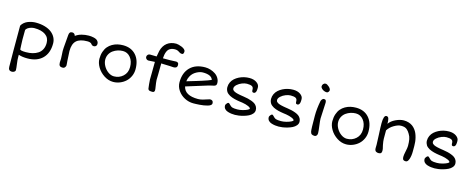

<svg xmlns="http://www.w3.org/2000/svg" viewBox="-39 -1641 6849 2774"><g transform="rotate(15 3385.0 -254.5)"><path d="M95.7 -48.3V-424.3Q109.9 -451.7 135 -472.4Q160.2 -493.2 189.9 -504.4Q219.7 -515.6 248.8 -521Q277.8 -526.4 305.2 -526.4Q379.9 -526.4 440.7 -508.5Q501.5 -490.7 541 -459.7Q580.6 -428.7 601.8 -387.2Q623 -345.7 623 -297.9Q623 -153.8 542 -74.2Q460.9 5.4 317.9 5.4Q238.8 5.4 186 -13.7V24.4Q185.1 56.6 194.1 120.1Q203.1 183.6 203.1 210Q203.1 228 186.8 238.5Q170.4 249 150.9 249Q97.7 249 97.7 189Q97.7 175.3 97.2 131.6Q96.7 87.9 96.7 70.8ZM186 -98.1Q183.6 -76.2 274.9 -76.2Q328.1 -76.2 372.8 -87.4Q417.5 -98.6 453.6 -122.1Q489.7 -145.5 510.3 -186Q530.8 -226.6 530.8 -281.2Q530.8 -360.4 471.2 -402.1Q411.6 -443.8 305.7 -443.8Q284.2 -443.8 257.8 -436.8Q231.4 -429.7 208 -414.1Q184.6 -398.4 181.2 -378.4L180.2 -240.7Q180.2 -224.1 183.1 -159.7Z M787.1 -63Q787.1 -71.3 788.6 -89.4Q790 -107.4 790 -115.7Q790 -145.5 787.1 -177.7Q781.7 -231 786.1 -281.7L802.2 -474.6Q804.2 -500 814.9 -512.9Q825.7 -525.9 850.1 -525.9Q869.6 -525.9 881.3 -513.9Q893.1 -502 896.5 -485.8Q934.6 -514.6 986.6 -528.6Q1038.6 -542.5 1091.3 -542.5Q1110.8 -542.5 1128.4 -541Q1146 -539.6 1168.2 -534.2Q1190.4 -528.8 1206.1 -520.3Q1221.7 -511.7 1232.7 -495.6Q1243.7 -479.5 1243.7 -458Q1243.7 -438 1231.2 -425.5Q1218.8 -413.1 1198.2 -413.1Q1188.5 -413.1 1180.4 -416.7Q1172.4 -420.4 1168.2 -424.6Q1164.1 -428.7 1158.2 -436Q1151.9 -442.9 1147.7 -446.3Q1143.6 -449.7 1129.2 -453.9Q1114.7 -458 1093.3 -458Q981.9 -458 930.4 -410.2Q878.9 -362.3 878.9 -255.9Q878.9 -217.8 886.7 -108.4Q886.7 -105 889.2 -80.6Q891.6 -56.2 891.6 -43.9Q891.6 -30.8 879.4 -14.2Q867.2 2.4 844.2 2.4Q811.5 2.4 799.3 -12.7Q787.1 -27.8 787.1 -63Z M1325.7 -259.8Q1325.7 -318.4 1341.8 -365.7Q1357.9 -413.1 1384.8 -444.6Q1411.6 -476.1 1448.2 -497.1Q1484.9 -518.1 1524.7 -527.3Q1564.5 -536.6 1607.9 -536.6Q1729.5 -536.6 1799.6 -459.2Q1869.6 -381.8 1869.6 -248Q1869.6 -191.9 1847.2 -142.6Q1824.7 -93.3 1787.6 -59.6Q1750.5 -25.9 1702.1 -6.6Q1653.8 12.7 1602.5 12.7Q1531.2 12.7 1466.1 -29.5Q1400.9 -71.8 1363.3 -134.8Q1325.7 -197.8 1325.7 -259.8ZM1410.2 -272Q1410.2 -224.6 1436.3 -177Q1462.4 -129.4 1505.4 -98.6Q1548.3 -67.9 1592.8 -67.9Q1671.4 -67.9 1728.3 -119.6Q1785.2 -171.4 1785.2 -257.3Q1785.2 -344.7 1740.5 -400.1Q1695.8 -455.6 1626.5 -455.6Q1587.4 -455.6 1549.6 -443.4Q1511.7 -431.2 1480.2 -408.7Q1448.7 -386.2 1429.4 -350.6Q1410.2 -314.9 1410.2 -272Z M2118.7 -50.8Q2118.7 -52.2 2113.8 -92.3Q2108.9 -132.3 2108.9 -159.2Q2108.9 -168.5 2110.4 -262.9Q2111.8 -357.4 2111.8 -422.9H2107.4L2016.1 -417.5Q1997.6 -417.5 1984.4 -430.9Q1971.2 -444.3 1971.2 -460.4Q1971.2 -479.5 1984.1 -493.4Q1997.1 -507.3 2016.1 -507.3L2110.8 -505.4Q2111.8 -505.4 2113.3 -505.1Q2114.7 -504.9 2115.7 -504.9Q2127 -574.7 2131.8 -592.3Q2152.8 -672.9 2207.3 -715.1Q2261.7 -757.3 2343.8 -757.3Q2356.9 -757.3 2379.9 -751.5Q2402.8 -745.6 2427 -735.8Q2451.2 -726.1 2468.5 -710.7Q2485.8 -695.3 2485.8 -678.7Q2485.8 -635.7 2459.5 -635.7Q2443.4 -635.7 2429.9 -641.6Q2416.5 -647.5 2407.7 -654.8Q2398.9 -662.1 2382.6 -668Q2366.2 -673.8 2345.2 -673.8Q2313.5 -673.8 2290 -664.3Q2266.6 -654.8 2252.4 -639.9Q2238.3 -625 2229.2 -601.3Q2220.2 -577.6 2216.3 -555.4Q2212.4 -533.2 2210.4 -503.4H2310.5Q2342.8 -503.4 2368.2 -505.4H2369.1Q2384.8 -507.3 2406.7 -507.3Q2422.9 -507.3 2434.6 -498Q2446.3 -488.8 2446.3 -465.8Q2446.3 -449.7 2440.7 -439Q2435.1 -428.2 2424.8 -424.1Q2414.6 -419.9 2407 -418.7Q2399.4 -417.5 2389.2 -417.5Q2386.2 -417.5 2336.9 -420.9Q2287.6 -424.3 2228.5 -424.3Q2227.1 -424.3 2220.9 -424.8Q2214.8 -425.3 2206.5 -425.8Q2204.6 -360.8 2204.6 -260.7Q2204.6 -246.1 2203.6 -218.3Q2202.6 -190.4 2202.6 -177.2Q2202.6 -153.3 2219.7 -44.9Q2227.5 4.9 2186 4.9Q2146.5 4.9 2132.6 -6.8Q2118.7 -18.6 2118.7 -50.8Z M2531.2 -231.9Q2531.2 -372.6 2611.3 -454.1Q2691.4 -535.6 2837.4 -535.6Q2876.5 -535.6 2915.8 -523.4Q2955.1 -511.2 2988 -489.5Q3021 -467.8 3041.7 -433.1Q3062.5 -398.4 3062.5 -357.9Q3062.5 -337.4 3053.5 -327.1Q3044.4 -316.9 3026.9 -312.5Q3020.5 -310.5 2994.9 -305.4Q2969.2 -300.3 2951.7 -294.9L2625 -193.4Q2652.3 -65.9 2851.1 -65.9Q2883.8 -65.9 2921.6 -76.2Q2959.5 -86.4 2987.1 -96.7Q3014.6 -106.9 3022 -106.9Q3047.9 -106.9 3059.8 -95.2Q3071.8 -83.5 3071.8 -58.6Q3071.8 -43 3055.7 -30.8Q3039.6 -18.6 3012.5 -11.2Q2985.4 -3.9 2956.3 1Q2927.2 5.9 2893.8 8.1Q2860.4 10.3 2839.8 11Q2819.3 11.7 2801.8 11.7Q2733.9 11.7 2671.6 -20.3Q2609.4 -52.2 2570.3 -108.9Q2531.2 -165.5 2531.2 -231.9ZM2622.6 -270Q2625 -271 2683.8 -288.3Q2742.7 -305.7 2768.1 -313.5Q2793.5 -321.3 2841.6 -336.4Q2889.6 -351.6 2921.1 -363.3Q2952.6 -375 2973.1 -384.3Q2952.6 -455.1 2822.8 -455.1Q2804.7 -455.1 2782.5 -449.7Q2760.3 -444.3 2733.6 -430.7Q2707 -417 2684.8 -397Q2662.6 -377 2645 -343.8Q2627.4 -310.5 2622.6 -270Z M3253.4 -76.7Q3253.4 -93.8 3273.2 -114.7Q3293 -135.7 3308.6 -118.2Q3338.9 -84 3362.1 -75.9Q3385.3 -67.9 3438.5 -67.9Q3474.6 -67.9 3516.6 -78.6Q3558.6 -89.4 3585.2 -102.8Q3611.8 -116.2 3611.8 -124.5Q3611.8 -140.1 3575.2 -156.2Q3538.6 -172.4 3485.8 -181.2Q3460.9 -184.6 3444.6 -186.8Q3428.2 -189 3403.8 -193.6Q3379.4 -198.2 3362.5 -202.6Q3345.7 -207 3324.7 -214.4Q3303.7 -221.7 3289.6 -229.7Q3275.4 -237.8 3260.5 -249.3Q3245.6 -260.7 3237.1 -274.2Q3228.5 -287.6 3222.9 -304.9Q3217.3 -322.3 3217.3 -342.3Q3217.3 -380.9 3233.4 -414.8Q3249.5 -448.7 3276.9 -473.4Q3304.2 -498 3339.8 -516.1Q3375.5 -534.2 3414.8 -543.2Q3454.1 -552.2 3493.7 -552.2Q3560.1 -552.2 3602.3 -522.2Q3644.5 -492.2 3644.5 -451.7Q3644.5 -441.9 3644.5 -438.2Q3644.5 -434.6 3644 -424.1Q3643.6 -413.6 3642.6 -408.4Q3641.6 -403.3 3639.9 -394.5Q3638.2 -385.7 3635 -381.1Q3631.8 -376.5 3627.7 -371.1Q3623.5 -365.7 3617.4 -363.5Q3611.3 -361.3 3604 -361.3Q3595.2 -361.3 3589.4 -365Q3583.5 -368.7 3581.3 -375.7Q3579.1 -382.8 3578.6 -388.2Q3578.1 -393.6 3578.1 -401.4Q3578.1 -437 3554.2 -449.7Q3530.3 -462.4 3479.5 -462.4Q3446.8 -462.4 3406.5 -446.8Q3366.2 -431.2 3335.7 -403.6Q3305.2 -376 3305.2 -347.7Q3305.2 -338.4 3308.8 -330.6Q3312.5 -322.8 3320.8 -316.4Q3329.1 -310.1 3337.2 -304.9Q3345.2 -299.8 3360.6 -295.4Q3376 -291 3386.5 -288.1Q3397 -285.2 3417 -281.5Q3437 -277.8 3448 -276.1Q3459 -274.4 3481 -271Q3518.1 -265.1 3545.7 -259Q3573.2 -252.9 3604.2 -241.2Q3635.3 -229.5 3655 -215.1Q3674.8 -200.7 3687.7 -177.7Q3700.7 -154.8 3700.7 -126Q3700.7 -96.2 3679.2 -71Q3657.7 -45.9 3625.7 -30Q3593.8 -14.2 3555.2 -3.2Q3516.6 7.8 3483.6 12.5Q3450.7 17.1 3425.8 17.1Q3398.4 17.1 3373 13.9Q3347.7 10.7 3318.4 1.7Q3289.1 -7.3 3271.2 -27.3Q3253.4 -47.4 3253.4 -76.7Z M3907.2 -76.7Q3907.2 -93.8 3927 -114.7Q3946.8 -135.7 3962.4 -118.2Q3992.7 -84 4015.9 -75.9Q4039.1 -67.9 4092.3 -67.9Q4128.4 -67.9 4170.4 -78.6Q4212.4 -89.4 4239 -102.8Q4265.6 -116.2 4265.6 -124.5Q4265.6 -140.1 4229 -156.2Q4192.4 -172.4 4139.6 -181.2Q4114.7 -184.6 4098.4 -186.8Q4082 -189 4057.6 -193.6Q4033.2 -198.2 4016.4 -202.6Q3999.5 -207 3978.5 -214.4Q3957.5 -221.7 3943.4 -229.7Q3929.2 -237.8 3914.3 -249.3Q3899.4 -260.7 3890.9 -274.2Q3882.3 -287.6 3876.7 -304.9Q3871.1 -322.3 3871.1 -342.3Q3871.1 -380.9 3887.2 -414.8Q3903.3 -448.7 3930.7 -473.4Q3958 -498 3993.7 -516.1Q4029.3 -534.2 4068.6 -543.2Q4107.9 -552.2 4147.5 -552.2Q4213.9 -552.2 4256.1 -522.2Q4298.3 -492.2 4298.3 -451.7Q4298.3 -441.9 4298.3 -438.2Q4298.3 -434.6 4297.9 -424.1Q4297.4 -413.6 4296.4 -408.4Q4295.4 -403.3 4293.7 -394.5Q4292 -385.7 4288.8 -381.1Q4285.6 -376.5 4281.5 -371.1Q4277.3 -365.7 4271.2 -363.5Q4265.1 -361.3 4257.8 -361.3Q4249 -361.3 4243.2 -365Q4237.3 -368.7 4235.1 -375.7Q4232.9 -382.8 4232.4 -388.2Q4231.9 -393.6 4231.9 -401.4Q4231.9 -437 4208 -449.7Q4184.1 -462.4 4133.3 -462.4Q4100.6 -462.4 4060.3 -446.8Q4020 -431.2 3989.5 -403.6Q3959 -376 3959 -347.7Q3959 -338.4 3962.6 -330.6Q3966.3 -322.8 3974.6 -316.4Q3982.9 -310.1 3991 -304.9Q3999 -299.8 4014.4 -295.4Q4029.8 -291 4040.3 -288.1Q4050.8 -285.2 4070.8 -281.5Q4090.8 -277.8 4101.8 -276.1Q4112.8 -274.4 4134.8 -271Q4171.9 -265.1 4199.5 -259Q4227.1 -252.9 4258.1 -241.2Q4289.1 -229.5 4308.8 -215.1Q4328.6 -200.7 4341.6 -177.7Q4354.5 -154.8 4354.5 -126Q4354.5 -96.2 4333 -71Q4311.5 -45.9 4279.5 -30Q4247.6 -14.2 4209 -3.2Q4170.4 7.8 4137.5 12.5Q4104.5 17.1 4079.6 17.1Q4052.2 17.1 4026.9 13.9Q4001.5 10.7 3972.2 1.7Q3942.9 -7.3 3925 -27.3Q3907.2 -47.4 3907.2 -76.7Z M4620.6 -640.6Q4607.4 -640.6 4587.2 -647.5Q4566.9 -654.3 4548.3 -670.9Q4529.8 -687.5 4529.8 -708Q4529.8 -726.1 4543.2 -741.9Q4556.6 -757.8 4577.1 -757.8Q4597.7 -757.8 4627.9 -731Q4658.2 -704.1 4658.2 -679.2Q4658.2 -669.4 4647.9 -655Q4637.7 -640.6 4620.6 -640.6ZM4552.7 -34.7Q4545.4 -65.4 4545.4 -271Q4545.4 -372.6 4568.4 -491.7Q4569.8 -504.4 4582.3 -521Q4594.7 -537.6 4612.3 -537.6Q4632.3 -537.6 4639.6 -525.1Q4647 -512.7 4647 -490.7Q4647 -456.1 4641.1 -370.8Q4635.3 -285.6 4635.3 -252.4Q4635.3 -223.6 4645.8 -145.5Q4656.2 -67.4 4656.2 -37.1Q4656.2 -14.2 4644.5 -0.7Q4632.8 12.7 4616.7 12.7Q4587.4 12.7 4572.8 2.2Q4558.1 -8.3 4552.7 -34.7Z M4809.6 -259.8Q4809.6 -318.4 4825.7 -365.7Q4841.8 -413.1 4868.7 -444.6Q4895.5 -476.1 4932.1 -497.1Q4968.8 -518.1 5008.5 -527.3Q5048.3 -536.6 5091.8 -536.6Q5213.4 -536.6 5283.4 -459.2Q5353.5 -381.8 5353.5 -248Q5353.5 -191.9 5331.1 -142.6Q5308.6 -93.3 5271.5 -59.6Q5234.4 -25.9 5186 -6.6Q5137.7 12.7 5086.4 12.7Q5015.1 12.7 4950 -29.5Q4884.8 -71.8 4847.2 -134.8Q4809.6 -197.8 4809.6 -259.8ZM4894 -272Q4894 -224.6 4920.2 -177Q4946.3 -129.4 4989.3 -98.6Q5032.2 -67.9 5076.7 -67.9Q5155.3 -67.9 5212.2 -119.6Q5269 -171.4 5269 -257.3Q5269 -344.7 5224.4 -400.1Q5179.7 -455.6 5110.4 -455.6Q5071.3 -455.6 5033.4 -443.4Q4995.6 -431.2 4964.1 -408.7Q4932.6 -386.2 4913.3 -350.6Q4894 -314.9 4894 -272Z M5514.6 -43.9Q5514.6 -46.9 5515.1 -64Q5515.6 -81.1 5515.6 -97.2Q5515.6 -137.7 5509.8 -243.7Q5503.9 -349.6 5503.9 -412.6Q5503.9 -533.7 5546.4 -533.7Q5561 -533.7 5570.1 -525.1Q5579.1 -516.6 5582.8 -498.8Q5586.4 -481 5587.4 -466.8Q5588.4 -452.6 5588.4 -428.2Q5621.1 -476.1 5686 -506.8Q5751 -537.6 5806.2 -537.6Q5845.7 -537.6 5879.4 -527.1Q5913.1 -516.6 5937.3 -498.8Q5961.4 -481 5980.7 -455.8Q6000 -430.7 6012 -402.8Q6023.9 -375 6032 -343Q6040 -311 6043.2 -281.2Q6046.4 -251.5 6046.4 -220.7V-137.7Q6046.4 -70.8 6029.5 -22.2Q6012.7 26.4 5984.9 26.4Q5972.2 26.4 5964.4 24.9Q5956.5 23.4 5948.7 18.1Q5940.9 12.7 5937.3 0.2Q5933.6 -12.2 5933.6 -31.7Q5933.6 -57.1 5946 -113.3Q5958.5 -169.4 5958.5 -196.8Q5958.5 -251.5 5951.2 -293.5Q5943.8 -335.4 5921.9 -369.6Q5908.7 -390.6 5900.9 -401.1Q5893.1 -411.6 5877.2 -425.8Q5861.3 -439.9 5839.6 -446.3Q5817.9 -452.6 5788.6 -452.6Q5743.7 -452.6 5684.6 -418.2Q5625.5 -383.8 5593.8 -332V-207Q5593.8 -174.3 5605 -115.7Q5606.9 -106 5610.8 -90.3Q5614.7 -74.7 5617.2 -63.2Q5619.6 -51.8 5619.6 -42Q5619.6 -31.2 5619.1 -24.4Q5618.7 -17.6 5616.2 -9.5Q5613.8 -1.5 5609.4 2.9Q5605 7.3 5596.7 10.5Q5588.4 13.7 5576.2 13.7Q5564 13.7 5554.9 12Q5545.9 10.3 5535.9 4.6Q5525.9 -1 5520.3 -13.2Q5514.6 -25.4 5514.6 -43.9Z M6238.3 -76.7Q6238.3 -93.8 6258.1 -114.7Q6277.8 -135.7 6293.5 -118.2Q6323.7 -84 6346.9 -75.9Q6370.1 -67.9 6423.3 -67.9Q6459.5 -67.9 6501.5 -78.6Q6543.5 -89.4 6570.1 -102.8Q6596.7 -116.2 6596.7 -124.5Q6596.7 -140.1 6560.1 -156.2Q6523.4 -172.4 6470.7 -181.2Q6445.8 -184.6 6429.4 -186.8Q6413.1 -189 6388.7 -193.6Q6364.3 -198.2 6347.4 -202.6Q6330.6 -207 6309.6 -214.4Q6288.6 -221.7 6274.4 -229.7Q6260.3 -237.8 6245.4 -249.3Q6230.5 -260.7 6221.9 -274.2Q6213.4 -287.6 6207.8 -304.9Q6202.1 -322.3 6202.1 -342.3Q6202.1 -380.9 6218.3 -414.8Q6234.4 -448.7 6261.7 -473.4Q6289.1 -498 6324.7 -516.1Q6360.4 -534.2 6399.7 -543.2Q6439 -552.2 6478.5 -552.2Q6544.9 -552.2 6587.2 -522.2Q6629.4 -492.2 6629.4 -451.7Q6629.4 -441.9 6629.4 -438.2Q6629.4 -434.6 6628.9 -424.1Q6628.4 -413.6 6627.4 -408.4Q6626.5 -403.3 6624.8 -394.5Q6623 -385.7 6619.9 -381.1Q6616.7 -376.5 6612.5 -371.1Q6608.4 -365.7 6602.3 -363.5Q6596.2 -361.3 6588.9 -361.3Q6580.1 -361.3 6574.2 -365Q6568.4 -368.7 6566.2 -375.7Q6564 -382.8 6563.5 -388.2Q6563 -393.6 6563 -401.4Q6563 -437 6539.1 -449.7Q6515.1 -462.4 6464.4 -462.4Q6431.6 -462.4 6391.4 -446.8Q6351.1 -431.2 6320.6 -403.6Q6290 -376 6290 -347.7Q6290 -338.4 6293.7 -330.6Q6297.4 -322.8 6305.7 -316.4Q6314 -310.1 6322 -304.9Q6330.1 -299.8 6345.5 -295.4Q6360.8 -291 6371.3 -288.1Q6381.8 -285.2 6401.9 -281.5Q6421.9 -277.8 6432.9 -276.1Q6443.8 -274.4 6465.8 -271Q6502.9 -265.1 6530.5 -259Q6558.1 -252.9 6589.1 -241.2Q6620.1 -229.5 6639.9 -215.1Q6659.7 -200.7 6672.6 -177.7Q6685.5 -154.8 6685.5 -126Q6685.5 -96.2 6664.1 -71Q6642.6 -45.9 6610.6 -30Q6578.6 -14.2 6540 -3.2Q6501.5 7.8 6468.5 12.5Q6435.5 17.1 6410.6 17.1Q6383.3 17.1 6357.9 13.9Q6332.5 10.7 6303.2 1.7Q6273.9 -7.3 6256.1 -27.3Q6238.3 -47.4 6238.3 -76.7Z"/></g></svg>

Font: Short Stack
Style: Regular
Weight: 400
Designer: James Grieshaber
Foundry: James Grieshaber
Version: Version 1.002